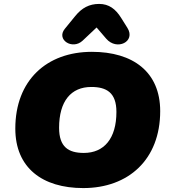

<svg xmlns="http://www.w3.org/2000/svg" viewBox="-20 -946 860 978"><path d="M404 12C635 12 796 -134 796 -380C796 -580 657 -682 448 -682C218 -682 58 -537 58 -291C58 -91 196 12 404 12ZM407 -167C329 -167 281 -197 281 -295C281 -431 342 -503 445 -503C523 -503 573 -474 573 -376C573 -240 510 -167 407 -167ZM401 -739 472 -806 521 -749C575 -686 673 -734 629 -804L597 -855C569 -900 535 -926 485 -926C435 -926 397 -906 363 -864L310 -799C265 -744 349 -690 401 -739Z"/></svg>

Font: SN Pro Black
Style: Italic
Weight: 900
Italic angle: -9°
Designer: Tobias Whetton
Foundry: Supernotes
Version: Version 1.001;Glyphs 3.2 (3249)